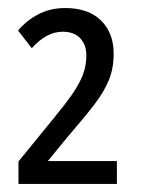

<svg xmlns="http://www.w3.org/2000/svg" viewBox="-20 -873 354 478"><path d="M271 -415H26V-471L114 -579Q142 -613 159.5 -638Q177 -663 186 -686Q195 -709 195 -735Q195 -761 180 -777.5Q165 -794 136 -794Q116 -794 97 -784Q78 -774 59 -753L25 -797Q47 -823 76.5 -838Q106 -853 142 -853Q200 -853 231.5 -822Q263 -791 263 -739Q263 -703 251 -673.5Q239 -644 213.5 -611Q188 -578 149 -533L99 -472H271Z"/></svg>

Font: Noto Sans ExtraCondensed
Style: Regular
Weight: 400
Width: 2
Designer: Monotype Design Team
Foundry: Monotype Imaging Inc.
Version: Version 2.013